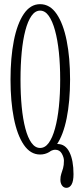

<svg xmlns="http://www.w3.org/2000/svg" viewBox="-20 -731 386 922"><path d="M299 171Q286 171 278 160Q270 149 270 132Q270 116.5 274.2 104Q278.5 91.5 282.8 77Q287 62.5 287 40.5Q287 25 276.8 6.5Q266.5 -12 244.5 -12Q238.5 -12 230 -8.8Q221.5 -5.5 216 -2L225.5 -31.5Q228 -33.5 235.5 -36.5Q243 -39.5 256 -39.5Q294 -39.5 313.5 -0.2Q333 39 333 105.5Q333 138.5 323.8 154.8Q314.5 171 299 171ZM172.5 11Q126 11 94.2 -35.8Q62.5 -82.5 46.5 -163.5Q30.5 -244.5 30.5 -349Q30.5 -454 46.5 -535.5Q62.5 -617 94.2 -664Q126 -711 172.5 -711Q220 -711 252 -664Q284 -617 300.2 -535.5Q316.5 -454 316.5 -349Q316.5 -244.5 300.2 -163.5Q284 -82.5 252 -35.8Q220 11 172.5 11ZM172.5 -20.5Q196.5 -20.5 214.2 -45Q232 -69.5 244.2 -114Q256.5 -158.5 262.8 -218.5Q269 -278.5 269 -349Q269 -419.5 262.8 -479.8Q256.5 -540 244.2 -584.8Q232 -629.5 214.2 -654.8Q196.5 -680 172.5 -680Q149 -680 131.2 -654.8Q113.5 -629.5 101.8 -584.8Q90 -540 84.2 -479.8Q78.5 -419.5 78.5 -349Q78.5 -278.5 84.2 -218.5Q90 -158.5 101.8 -114Q113.5 -69.5 131.2 -45Q149 -20.5 172.5 -20.5Z"/></svg>

Font: Imbue Thin 10pt ExtraLight
Style: Regular
Weight: 250
Version: Version 1.102